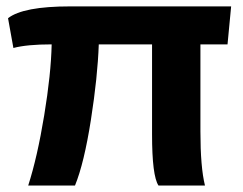

<svg xmlns="http://www.w3.org/2000/svg" viewBox="-20 -575 753 595"><path d="M67.4 0Q95.7 -87.9 116.9 -217Q138.2 -346.2 140.1 -437.5Q63.5 -437.5 21.5 -426.3L4.9 -518.6Q51.8 -555.2 197.3 -555.2H696.3L685.1 -437.5H601.1V-167.5Q601.1 -56.6 615.2 0H471.2Q451.2 -29.8 451.2 -158.7V-437.5H286.1Q282.7 -337.4 261.7 -203.4Q240.7 -69.3 212.4 0Z"/></svg>

Font: Now Alt
Style: Bold
Weight: 700
Designer: Alfredo Marco Pradil
Foundry: Alfredo Marco Pradil
Version: Version 1.002;PS 001.002;hotconv 1.0.88;makeotf.lib2.5.64775